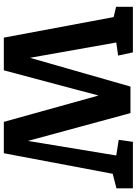

<svg xmlns="http://www.w3.org/2000/svg" viewBox="128 -860 731 1028"><g transform="rotate(90 494.0 -345.5)"><path d="M181 0 71 -588 16 -601V-691H260L277 -612L207 -602L289 -140L443 -678H585L734 -129L812 -602L728 -615L739 -691H988V-603L910 -583L800 0H632L491 -507L356 0Z"/></g></svg>

Font: Kreon
Style: Bold
Weight: 700
Designer: Julia Petretta
Foundry: Julia Petretta and Eli Heuer
Version: Version 2.002